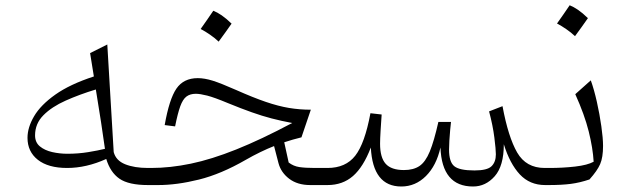

<svg xmlns="http://www.w3.org/2000/svg" viewBox="-20 -693 2351 719"><path d="M331.5 -406.7 317.4 -494.1 381.8 -526.4 405.8 -123.5Q414.1 -91.8 448.7 -77.9Q483.4 -64 534.2 -64H534.7V0H534.2Q461.9 0 427.5 -23.7Q393.1 -47.4 377.9 -97.7Q303.2 -64 231.4 -64Q160.6 -64 121.8 -94.5Q83 -125 83 -176.8Q83 -215.8 107.7 -257.8Q132.3 -299.8 187 -338.6Q241.7 -377.4 331.5 -406.7ZM338.9 -357.9Q277.8 -339.4 225.8 -316.2Q173.8 -293 142.6 -261.5Q111.3 -230 111.3 -186Q111.3 -159.7 129.4 -144.8Q147.5 -129.9 175.5 -123.5Q203.6 -117.2 232.9 -117.2Q272.9 -117.2 310.3 -123.3Q347.7 -129.4 373 -135.7Q366.2 -186 358.4 -235.6Q350.6 -285.2 338.9 -357.9Z M720.7 -400.4Q745.6 -400.4 776.4 -390.9Q807.1 -381.3 864.3 -356Q928.2 -327.6 975.3 -311.5Q1022.5 -295.4 1062.3 -288.8Q1102.1 -282.2 1144 -282.2L1108.9 -178.7Q1076.7 -170.9 1044.4 -160.2L1061 -84.5Q1078.6 -70.8 1100.8 -67.4Q1123 -64 1159.2 -64H1206.5V0H1141.6Q1094.2 0 1063.2 -23.4Q1032.2 -46.9 1022.9 -82L1006.3 -146Q982.4 -136.7 954.8 -123.3Q927.2 -109.9 899.9 -94.2Q807.6 -41 724.9 -20.5Q642.1 0 572.8 0H534.7Q520 0 520 -30.8V-33.2Q520 -64 534.7 -64H545.9Q617.2 -64 694.6 -80.1Q772 -96.2 864.7 -133.3Q957.5 -170.4 1074.2 -232.4Q1032.7 -240.2 997.1 -249.5Q961.4 -258.8 922.9 -272.5Q884.3 -286.1 833 -307.1Q782.7 -328.1 755.9 -335Q729 -341.8 713.4 -341.8Q691.9 -341.8 678.2 -331.5Q664.6 -321.3 655 -294.9Q645.5 -268.6 635.7 -219.7L596.7 -224.6Q613.8 -321.8 640.6 -361.1Q667.5 -400.4 720.7 -400.4ZM778.8 -652.8Q793.5 -647 810.3 -635.5Q827.1 -624 847.2 -604.5Q835.4 -587.9 823.5 -571Q811.5 -554.2 798.8 -537.1Q783.7 -551.3 766.4 -563.2Q749 -575.2 731.4 -584.5Q743.7 -601.6 755.1 -618.2Q766.6 -634.8 778.8 -652.8Z M1751.5 5.4Q1634.8 5.4 1629.4 -140.6Q1614.3 -72.8 1575 -33.7Q1535.6 5.4 1482.9 5.4Q1376 5.4 1368.7 -140.6Q1340.8 -67.9 1302 -33.9Q1263.2 0 1206.5 0Q1191.9 0 1191.9 -30.8V-33.2Q1191.9 -64 1206.5 -64Q1274.4 -64 1310.3 -109.9Q1346.2 -155.8 1367.2 -269L1409.2 -264.2Q1407.2 -238.3 1405.3 -205.1Q1403.3 -171.9 1403.3 -154.8Q1403.3 -103 1424.3 -79.6Q1445.3 -56.2 1492.7 -56.2Q1528.3 -56.2 1550.8 -71.3Q1573.2 -86.4 1589.4 -125.5Q1605.5 -164.6 1621.6 -236.3H1668.9Q1667.5 -225.6 1665.8 -206.3Q1664.1 -187 1662.8 -166.7Q1661.6 -146.5 1661.6 -132.8Q1661.6 -86.4 1681.2 -70.6Q1700.7 -54.7 1756.8 -54.7Q1804.7 -54.7 1820.8 -70.6Q1836.9 -86.4 1836.9 -115.2Q1836.9 -132.8 1831.3 -177.7Q1825.7 -222.7 1811.5 -275.9L1861.8 -295.4Q1883.3 -179.7 1916.7 -121.8Q1950.2 -64 2019.5 -64H2022.9V0H2021.5Q1963.9 0 1926.5 -40Q1889.2 -80.1 1866.7 -152.8Q1866.7 -71.8 1832.8 -33.2Q1798.8 5.4 1751.5 5.4Z M2113.3 -673.3Q2127.9 -667.5 2144.8 -656Q2161.6 -644.5 2181.6 -625Q2169.9 -608.4 2158 -591.6Q2146 -574.7 2133.3 -557.6Q2118.2 -571.8 2100.8 -583.7Q2083.5 -595.7 2065.9 -605Q2078.1 -622.1 2089.6 -638.7Q2101.1 -655.3 2113.3 -673.3ZM2022.9 0Q2008.3 0 2008.3 -30.8V-33.2Q2008.3 -64 2022.9 -64H2037.1Q2087.9 -64 2134 -69.3Q2180.2 -74.7 2203.1 -87.4Q2200.2 -138.2 2184.6 -200.9Q2168.9 -263.7 2134.3 -340.3L2192.4 -392.1Q2204.6 -358.4 2215.1 -311.8Q2225.6 -265.1 2231.9 -220.2Q2238.3 -175.3 2238.3 -146.5Q2238.3 -103.5 2227.5 -78.6Q2216.8 -53.7 2187.5 -21Q2151.4 -8.8 2117.4 -4.4Q2083.5 0 2034.7 0Z"/></svg>

Font: Pinar DS1 Light
Style: Regular
Weight: 300
Designer: Amin Abedi
Version: Version 3.000